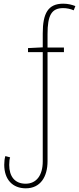

<svg xmlns="http://www.w3.org/2000/svg" viewBox="-20 -785 429 1042"><path d="M120 237C199 237 238 175 238 90V-502H327V-527H238V-600C238 -701 259 -741 323 -741C341 -741 363 -737 380 -729L389 -752C371 -759 350 -765 323 -765C241 -765 212 -713 212 -604V-528L132 -524V-502H212V91C212 166 178 212 119 212C60 212 30 172 30 110C30 91 32 77 35 69L9 62C5 76 3 91 3 109C3 189 48 237 120 237Z"/></svg>

Font: Noto Sans Condensed Thin
Style: Regular
Weight: 100
Width: 3
Designer: Monotype Design Team
Foundry: Monotype Imaging Inc.
Version: Version 2.013